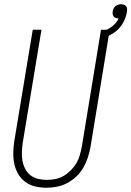

<svg xmlns="http://www.w3.org/2000/svg" viewBox="-20 -875 618 903"><path d="M199 8Q172 8 146 2Q120 -4 99.5 -19Q79 -34 66 -56Q53 -78 47.5 -103.5Q42 -129 42.5 -156Q43 -183 47 -210L134 -735H175L87 -204Q84 -183 83 -161.5Q82 -140 85.5 -120Q89 -100 98 -82Q107 -64 122.5 -51.5Q138 -39 158.5 -34Q179 -29 200 -29Q220 -29 240.5 -33Q261 -37 279 -47.5Q297 -58 313 -74Q329 -90 339.5 -108Q350 -126 355.5 -146Q361 -166 365 -186L455 -735H496L405 -180Q400 -155 392 -131Q384 -107 371 -85Q358 -63 338.5 -44.5Q319 -26 296 -14Q273 -2 248 3Q223 8 199 8ZM470 -698 460 -726Q483 -733 505 -749Q527 -765 538 -788Q531 -788 524.5 -790.5Q518 -793 514.5 -797.5Q511 -802 510 -808.5Q509 -815 510 -822Q511 -829 514.5 -835.5Q518 -842 523.5 -846.5Q529 -851 536 -853Q543 -855 550 -855Q556 -855 562.5 -853Q569 -851 573 -846Q577 -841 577.5 -834Q578 -827 577 -820Q574 -800 565 -780Q556 -760 542 -744Q528 -728 509 -716.5Q490 -705 470 -698Z"/></svg>

Font: Iosevka Curly Extralight
Style: Italic
Weight: 200
Italic angle: -9°
Monospace: yes
Designer: Belleve Invis
Foundry: Belleve Invis
Version: Version 22.1.2; ttfautohint (v1.8.4)